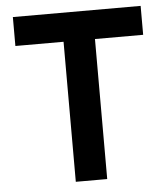

<svg xmlns="http://www.w3.org/2000/svg" viewBox="-51 -739 688 785"><g transform="rotate(-5 293.0 -346.5)"><path d="M228.5 0V-574.7H30.8V-693.4H555.2V-574.7H357.4V0Z"/></g></svg>

Font: Cascadia Mono
Style: Bold
Weight: 700
Monospace: yes
Designer: Aaron Bell
Foundry: Saja Typeworks
Version: Version 2404.023; ttfautohint (v1.8.4)